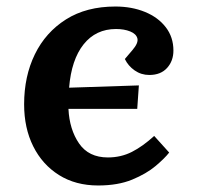

<svg xmlns="http://www.w3.org/2000/svg" viewBox="-20 -555 606 589"><path d="M334 -535Q384 -535 424.5 -518.5Q465 -502 488.5 -471.5Q512 -441 512 -400Q512 -368 492.5 -346.5Q473 -325 438 -325Q413 -325 393 -339Q373 -353 363 -374L386 -401Q405 -423 401.5 -437Q398 -451 379.5 -458.5Q361 -466 336 -466Q274 -466 236.5 -419Q199 -372 192 -286L406 -293L401 -221H190Q193 -158 222.5 -115Q252 -72 311 -72Q351 -72 384.5 -89Q418 -106 453 -138L499 -87Q485 -69 457 -45.5Q429 -22 385.5 -4Q342 14 281 14Q212 14 161 -18Q110 -50 82 -106Q54 -162 54 -235Q54 -321 87 -388.5Q120 -456 182.5 -495.5Q245 -535 334 -535Z"/></svg>

Font: Literata 7pt SemiBold
Style: Italic
Weight: 600
Italic angle: -2°
Designer: Latin by Veronika Burian and Jose Scaglione. Greek by Irene Vlachou. Cyrillic by Vera Evstafieva
Foundry: TypeTogether
Version: Version 3.002